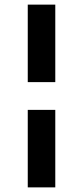

<svg xmlns="http://www.w3.org/2000/svg" viewBox="-20 -760 359 830"><path d="M100 -405V-740H219V-405ZM100 50V-285H219V50Z"/></svg>

Font: Geologica Roman SemiBold
Style: Regular
Weight: 600
Designer: Sindre Bremnes, Frode Helland
Foundry: Monokrom Skriftforlag AS
Version: Version 1.010;gftools[0.9.28]